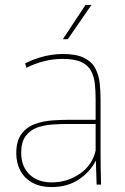

<svg xmlns="http://www.w3.org/2000/svg" viewBox="-20 -749 508 779"><path d="M189 10Q144 10 112 -7.5Q80 -25 63 -56Q46 -87 46 -127Q46 -178 67.5 -206Q89 -234 122.5 -246Q156 -258 192.5 -260.5Q229 -263 259 -263H368V-345Q368 -378 365 -407.5Q362 -437 350 -460.5Q338 -484 310.5 -497Q283 -510 234 -510Q195 -510 158 -500.5Q121 -491 87 -474L82 -492Q110 -506 137 -514.5Q164 -523 189 -526.5Q214 -530 234 -530Q290 -530 321.5 -514Q353 -498 367 -471Q381 -444 384.5 -411.5Q388 -379 388 -346V-134Q388 -106 388.5 -69Q389 -32 390 0H372L369 -96H368Q346 -52 300 -21Q254 10 189 10ZM189 -9Q254 -9 304.5 -44.5Q355 -80 368 -138V-246H256Q228 -246 195 -244Q162 -242 132.5 -232Q103 -222 84.5 -197.5Q66 -173 66 -129Q66 -74 99.5 -41.5Q133 -9 189 -9ZM235 -590 327 -729H351L255 -590Z"/></svg>

Font: Murecho Thin Thin
Style: Regular
Weight: 250
Version: Version 1.010